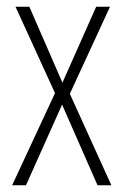

<svg xmlns="http://www.w3.org/2000/svg" viewBox="-20 -615 366 569"><path d="M143 -339 16 -66H57L164 -305L269 -66H310L187 -337L306 -595H265L165 -370L67 -595H26Z"/></svg>

Font: Noto Sans Malayalam UI ExtraCondensed ExtraLight
Style: Regular
Weight: 200
Width: 2
Designer: Jelle Bosma - Monotype Design Team
Foundry: Monotype Imaging Inc.
Version: Version 2.104